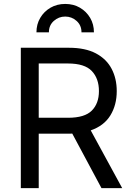

<svg xmlns="http://www.w3.org/2000/svg" viewBox="-20 -975 684 995"><path d="M87.9 0V-727.5H336.9Q421.9 -727.5 476.8 -698.5Q531.7 -669.4 558.3 -618.7Q585 -567.9 585 -502.9Q585 -430.7 552 -377Q519 -323.2 450.2 -299.3L613.3 0H505.9L354.5 -282.7Q346.2 -282.2 337.4 -282.2H180.7V0ZM180.7 -364.7H333Q418.9 -364.7 455.8 -401.9Q492.7 -439 492.7 -502.9Q492.7 -567.9 455.8 -606.9Q418.9 -646 332 -646H180.7ZM317.9 -954.6Q360.8 -954.6 394.3 -935.1Q427.7 -915.5 447.3 -882.3Q466.8 -849.1 466.8 -807.6H402.3Q402.3 -843.8 377 -866.5Q351.6 -889.2 317.9 -889.2Q284.2 -889.2 258.8 -866.5Q233.4 -843.8 233.4 -807.6H168.9Q168.9 -849.1 188.5 -882.3Q208 -915.5 241.7 -935.1Q275.4 -954.6 317.9 -954.6Z"/></svg>

Font: Inter
Style: Regular
Weight: 400
Designer: Rasmus Andersson
Foundry: rsms
Version: Version 4.001;git-9221beed3